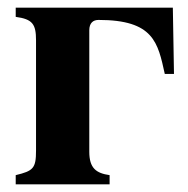

<svg xmlns="http://www.w3.org/2000/svg" viewBox="-20 -481 491 501"><path d="M213 -402C213 -421 223 -429 237 -429C381 -429 392 -370 410 -288H434L431 -461H21V-437C65 -431 74 -418 74 -376V-88C74 -42 67 -35 21 -24V0H266V-24C231 -29 213 -42 213 -85Z"/></svg>

Font: XITS Math
Style: Bold
Weight: 700
Designer: MicroPress Inc., with final additions and corrections provided by Coen Hoffman, Elsevier (retired)
Version: Version 1.302